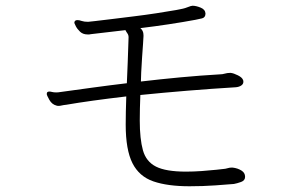

<svg xmlns="http://www.w3.org/2000/svg" viewBox="-20 -669 1040 669"><path d="M791 -85H786Q780 -85 775.5 -83.5Q771 -82 765 -81Q757 -80 734 -77.5Q711 -75 682.5 -73Q654 -71 628 -71Q558 -71 523.5 -88.5Q489 -106 478 -145.5Q467 -185 467 -249Q467 -268 467.5 -291Q468 -314 469 -338Q548 -346 633.5 -353Q719 -360 802 -365Q813 -366 820.5 -371Q828 -376 828 -384Q828 -388 827 -390Q824 -399 809 -406.5Q794 -414 784 -415H781Q772 -415 763.5 -412.5Q755 -410 747 -410Q678 -406 608.5 -399.5Q539 -393 471 -385Q471 -393 472 -416.5Q473 -440 475 -468Q477 -496 478.5 -517.5Q480 -539 480 -543V-546Q480 -555 477 -561Q474 -567 469 -571Q519 -577 568.5 -584.5Q618 -592 661 -600Q672 -602 684 -605Q696 -608 696 -622Q695 -636 679 -642.5Q663 -649 651 -649Q650 -649 648.5 -648.5Q647 -648 645 -648Q636 -645 631 -643Q622 -639 593.5 -634Q565 -629 526 -623Q487 -617 446 -612Q405 -607 369 -602.5Q333 -598 310.5 -595.5Q288 -593 287 -593Q273 -593 264.5 -596Q256 -599 250 -599Q239 -599 239 -589Q239 -588 244 -578Q249 -568 259 -558.5Q269 -549 285 -549Q288 -549 291 -549Q294 -549 297 -550L417 -564Q420 -558 424 -552.5Q428 -547 428 -539Q428 -533 427 -509.5Q426 -486 425 -451.5Q424 -417 422 -379Q363 -372 304.5 -364Q246 -356 188 -348Q183 -347 176 -347Q167 -347 161.5 -348.5Q156 -350 152 -350Q149 -350 147 -349Q143 -348 143 -341Q143 -337 152 -321Q161 -305 177 -301Q180 -300 184 -300Q189 -300 195 -301.5Q201 -303 211 -304Q292 -318 420 -333Q419 -305 418.5 -280Q418 -255 418 -235Q418 -147 441.5 -100.5Q465 -54 514.5 -37Q564 -20 640 -20Q687 -20 729.5 -23Q772 -26 795 -28Q806 -30 820 -35Q834 -40 834 -53Q834 -67 821 -75Q808 -83 791 -85Z"/></svg>

Font: Klee One
Style: Regular
Weight: 400
Designer: Fontworks Inc.
Foundry: Fontworks Inc.
Version: Version 1.100